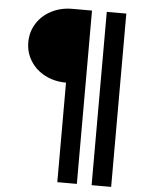

<svg xmlns="http://www.w3.org/2000/svg" viewBox="-60 -755 754 1013"><g transform="rotate(5 316.5 -248.0)"><path d="M65.4 -511.7Q65.4 -566.4 93.5 -611.1Q121.6 -655.8 171.1 -681.4Q220.7 -707 281.2 -707H385.7V210.9H282.2V-316.4H281.2Q220.7 -316.4 171.1 -342Q121.6 -367.7 93.5 -412.4Q65.4 -457 65.4 -511.7ZM463.9 -707H567.4V210.9H463.9Z"/></g></svg>

Font: Wanted Sans SemiBold
Style: Regular
Weight: 600
Designer: Original Design by Kil Hyung-jin and Kang Hanbin, Wanted Lab, Inc; Hangeul from Source Han Sans by Jang Soo-young and Ka
Foundry: Wanted Lab, Inc.
Version: Version 1.003